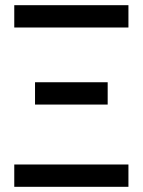

<svg xmlns="http://www.w3.org/2000/svg" viewBox="-20 -720 550 740"><path d="M35 -86H475V0H35ZM115 -403H395V-317H115ZM35 -700H475V-614H35Z"/></svg>

Font: PT Root UI Web Medium
Style: Regular
Weight: 500
Designer: Vitaly Kuzmin
Foundry: ParaType Ltd.
Version: Version 1.001W